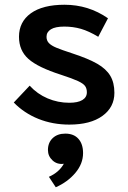

<svg xmlns="http://www.w3.org/2000/svg" viewBox="-20 -515 540 809"><path d="M38 -83 105 -154Q137 -119 180.5 -100.5Q224 -82 272 -82Q308 -82 327 -93.5Q346 -105 346 -126Q346 -142 338.5 -152.5Q331 -163 308.5 -173.5Q286 -184 237 -200Q140 -231 100 -266.5Q60 -302 60 -360Q60 -423 110 -459Q160 -495 252 -495Q353 -495 435 -438L394 -360Q354 -384 321 -393.5Q288 -403 251 -403Q213 -403 194.5 -391.5Q176 -380 176 -360Q176 -344 186 -333.5Q196 -323 217.5 -314Q239 -305 285 -290Q352 -268 389.5 -246.5Q427 -225 444.5 -196Q462 -167 462 -124Q462 -63 411.5 -26.5Q361 10 272 10Q202 10 142 -14Q82 -38 38 -83ZM186 230Q229 211 249 175Q221 179 201.5 161Q182 143 182 117Q182 86 202 67Q222 48 255 48Q291 48 310.5 70Q330 92 330 130Q330 175 297.5 213.5Q265 252 215 274Z"/></svg>

Font: Niramit SemiBold
Style: Regular
Weight: 600
Designer: Katatrad Aksorn Co.,Ltd.
Foundry: Cadson Demak Co.,Ltd.
Version: Version 1.001; ttfautohint (v1.6)